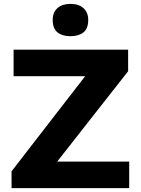

<svg xmlns="http://www.w3.org/2000/svg" viewBox="-20 -969 727 989"><path d="M39.5 0V-86.5Q64.5 -119 95.8 -159.2Q127 -199.5 158.8 -240.8Q190.5 -282 217.5 -316.5L457.5 -626.5L476.5 -576.5H297Q242 -576.5 179.5 -576.5Q117 -576.5 50 -576.5V-713H640V-602Q599.5 -550.5 560.2 -500.5Q521 -450.5 482 -401L233 -83.5L220 -136.5H383Q422 -136.5 469.8 -136.5Q517.5 -136.5 563.8 -136.5Q610 -136.5 645.5 -136.5V0ZM342.5 -782.5Q301 -782.5 276.2 -802.2Q251.5 -822 251.5 -866.5Q251.5 -906 276.2 -927.5Q301 -949 343.5 -949Q386 -949 410.2 -926.8Q434.5 -904.5 434.5 -866.5Q434.5 -822 410 -802.2Q385.5 -782.5 342.5 -782.5Z"/></svg>

Font: Commissioner Thin
Style: Bold
Weight: 700
Version: Version 1.001;gftools[0.9.23]